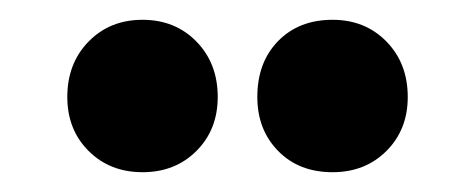

<svg xmlns="http://www.w3.org/2000/svg" viewBox="-20 -786 466 194"><path d="M200 -688Q200 -655 178.5 -633.5Q157 -612 124 -612Q91 -612 69.5 -633.5Q48 -655 48 -688Q48 -722 69.5 -744Q91 -766 124 -766Q157 -766 178.5 -744Q200 -722 200 -688ZM392 -688Q392 -655 370.5 -633.5Q349 -612 316 -612Q282 -612 261 -633.5Q240 -655 240 -688Q240 -723 261 -744.5Q282 -766 316 -766Q349 -766 370.5 -744Q392 -722 392 -688Z"/></svg>

Font: Gontserrat
Style: Bold
Weight: 700
Designer: Julieta Ulanovsky
Foundry: Julieta Ulanovsky
Version: Version 6.001